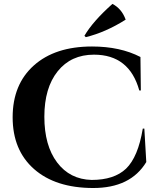

<svg xmlns="http://www.w3.org/2000/svg" viewBox="-20 -953 820 987"><path d="M421 -762 414 -769Q457 -843 558 -933Q606 -908 626 -852Q523 -787 421 -762ZM453 -714Q598 -714 702 -660L704 -488H696Q645 -672 463 -672Q345 -672 276.5 -586.5Q208 -501 208 -353Q208 -205 273.5 -118Q339 -31 451 -28Q567 -28 628 -86Q690 -146 714 -292H722L732 -120Q651 14 458 13.5Q265 13 155 -84Q45 -181 45 -350Q45 -519 154 -616.5Q263 -714 453 -714Z"/></svg>

Font: Cinzel Decorative
Style: Bold
Weight: 700
Version: Version 1.002;PS 001.002;hotconv 1.0.56;makeotf.lib2.0.21325